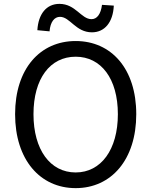

<svg xmlns="http://www.w3.org/2000/svg" viewBox="-20 -959 782 992"><path d="M371 13C555 13 684 -134 684 -369C684 -604 555 -747 371 -747C187 -747 58 -604 58 -369C58 -134 187 13 371 13ZM371 -68C239 -68 153 -186 153 -369C153 -553 239 -666 371 -666C502 -666 589 -553 589 -369C589 -186 502 -68 371 -68ZM455 -792C521 -792 564 -844 568 -930L507 -934C501 -886 481 -860 453 -860C399 -860 371 -939 287 -939C220 -939 178 -887 173 -803L236 -797C240 -846 261 -872 290 -872C342 -872 371 -792 455 -792Z"/></svg>

Font: Source Han Sans HK
Style: Regular
Weight: 400
Designer: Ryoko NISHIZUKA 西塚涼子 (kana, bopomofo & ideographs); Paul D. Hunt (Latin, Greek & Cyrillic); Sandoll Communications 산돌커뮤니
Foundry: Adobe
Version: Version 2.000;hotconv 1.0.107;makeotfexe 2.5.65593